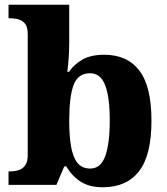

<svg xmlns="http://www.w3.org/2000/svg" viewBox="-20 -780 703 810"><path d="M414 10Q356 10 319 -14.5Q282 -39 260 -78H251L218 0H16V-57H23Q41 -57 58 -62Q75 -67 86 -82Q97 -97 97 -127V-636Q97 -665 86.5 -679Q76 -693 59 -698Q42 -703 20 -703H16V-760H272V-594Q272 -578 271 -556Q270 -534 268 -513Q266 -492 264 -477H271Q292 -508 327.5 -528.5Q363 -549 420 -549Q517 -549 568 -482Q619 -415 619 -271Q619 -125 566.5 -57.5Q514 10 414 10ZM361 -69Q405 -69 424 -121.5Q443 -174 443 -272Q443 -371 423.5 -421Q404 -471 360 -471Q309 -471 290.5 -421.5Q272 -372 272 -271Q272 -206 280 -161Q288 -116 307 -92.5Q326 -69 361 -69Z"/></svg>

Font: Noto Serif Kannada ExtraBold
Style: Regular
Weight: 800
Version: Version 2.003